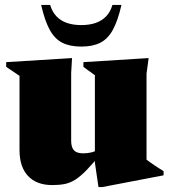

<svg xmlns="http://www.w3.org/2000/svg" viewBox="-20 -738 683 777"><path d="M268 -170Q268 -150 273.5 -138.5Q279 -127 290 -122.2Q301 -117.5 318 -117.5Q334.5 -117.5 350.8 -121.5Q367 -125.5 387 -135.5L391.5 -120Q356 -76 330.5 -49.8Q305 -23.5 284 -10.5Q263 2.5 241.2 6.8Q219.5 11 192 11Q128 11 93.5 -25.8Q59 -62.5 59 -130.5V-431L5 -467.5V-486.5L271.5 -503L268 -442ZM378.5 19 364 -80V-433.5L317.5 -467.5V-486.5L581.5 -503L573 -440V-92Q578 -88 586 -82.2Q594 -76.5 603.8 -70Q613.5 -63.5 623.2 -57.2Q633 -51 642 -45.5V-28.5L394 19ZM309 -636.5Q342 -636.5 367.2 -645.2Q392.5 -654 409.8 -672.2Q427 -690.5 435 -718H471.5Q457 -654.5 437 -617.8Q417 -581 386.2 -565.2Q355.5 -549.5 309 -549.5Q262.5 -549.5 231.8 -565.2Q201 -581 181 -617.8Q161 -654.5 146.5 -718H183Q191 -690.5 208.2 -672.2Q225.5 -654 250.8 -645.2Q276 -636.5 309 -636.5Z"/></svg>

Font: Newsreader 60pt ExtraBold
Style: Regular
Weight: 800
Designer: Hugues Gentile
Foundry: Production Type
Version: Version 1.003